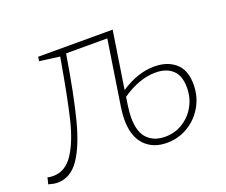

<svg xmlns="http://www.w3.org/2000/svg" viewBox="-133 -665 959 814"><g transform="rotate(-20 346.5 -258.0)"><path d="M684 -188Q684 -134 658.5 -89.5Q633 -45 589.5 -19Q546 7 494 7Q432 7 394.5 -32Q357 -71 357 -148Q357 -172 362 -205L407 -496H221Q192 -318 164.5 -212Q137 -106 98 -49.5Q59 7 0 7Q-15 7 -40 0L-33 -29Q-21 -26 -8 -26Q48 -26 83.5 -80.5Q119 -135 141 -226.5Q163 -318 193 -492L102 -504L105 -523H441L401 -265Q478 -316 552 -316Q611 -316 647.5 -284.5Q684 -253 684 -188ZM653 -185Q653 -239 625 -264.5Q597 -290 549 -290Q475 -290 397 -236L392 -203Q387 -168 387 -146Q387 -80 416.5 -50Q446 -20 496 -20Q539 -20 575 -42Q611 -64 632 -101.5Q653 -139 653 -185Z"/></g></svg>

Font: Bitter Pro ExtraLight
Style: Italic
Weight: 275
Italic angle: -9°
Designer: Sol Matas, and Bitter project Authors
Foundry: Sol Matas
Version: Version 1.010